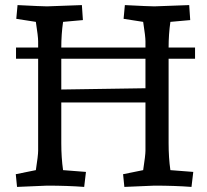

<svg xmlns="http://www.w3.org/2000/svg" viewBox="-20 -730 813 755"><path d="M724 -710 728 -651 650 -644Q643 -595 643 -543H747V-499H643V-167Q643 -110 650 -61L740 -54L733 5Q667 0 587 0L469 5L464 -45L543 -61Q552 -120 552 -137V-327H221V-167Q221 -110 228 -61L318 -54L311 5Q245 0 165 0L47 5L42 -45L121 -61Q130 -119 130 -137V-499H43V-543H130V-568Q130 -586 121 -644L44 -656L49 -710Q145 -705 165 -705L302 -710L306 -651L228 -644Q221 -595 221 -543H552V-568Q552 -586 543 -644L466 -656L471 -710Q567 -705 587 -705ZM221 -378 552 -383V-499H221Z"/></svg>

Font: Andada
Style: Regular
Weight: 400
Designer: Carolina Giovagnoli
Foundry: Carolina Giovagnoli
Version: Version 1.003